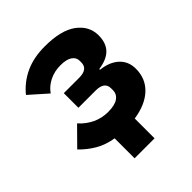

<svg xmlns="http://www.w3.org/2000/svg" viewBox="-190 -654 911 911"><g transform="rotate(-45 265.5 -198.5)"><path d="M186 140V6Q135 -2 95.5 -25Q56 -48 23 -82L110 -170Q139 -138 175 -121Q211 -104 253 -104Q298 -104 320 -119.5Q342 -135 342 -162V-173Q342 -196 327 -207Q312 -218 283 -218H167V-316H270Q299 -316 314 -327Q329 -338 329 -361V-371Q329 -394 309 -407.5Q289 -421 249 -421Q209 -421 175.5 -404.5Q142 -388 122 -359L34 -437Q73 -485 129 -511Q185 -537 260 -537Q369 -537 423.5 -496.5Q478 -456 478 -393Q478 -343 451 -314.5Q424 -286 367 -278V-273Q424 -267 457.5 -236.5Q491 -206 491 -156Q491 -90 446 -47.5Q401 -5 320 7V140Z"/></g></svg>

Font: IBM Plex Sans
Style: Regular
Weight: 400
Designer: Mike Abbink, Paul van der Laan, Pieter van Rosmalen
Foundry: Bold Monday
Version: Version 3.201